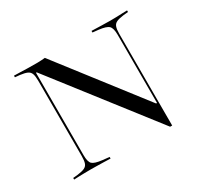

<svg xmlns="http://www.w3.org/2000/svg" viewBox="-125 -737 960 913"><g transform="rotate(-30 355.0 -280.5)"><path d="M566.9 10.5 146.8 -530.6H142.7V-201.6H133.1V-492.7Q133.1 -517.7 128.2 -531Q123.4 -544.4 110.1 -550.4Q96.8 -556.5 71 -559.7L45.2 -562.1V-571Q60.5 -571 78.2 -570.2Q96 -569.4 116.9 -569Q137.9 -568.5 162.1 -568.5H174.2Q186.3 -568.5 196.4 -569.4Q206.5 -570.2 214.5 -571L564.5 -118.5H569.4V-492.7Q569.4 -529 556.9 -541.5Q544.4 -554 502.4 -558.9L471 -562.1V-571Q496.8 -570.2 525.8 -569.4Q554.8 -568.5 573.4 -568.5Q591.9 -568.5 608.5 -569Q625 -569.4 639.5 -570.2Q654 -571 666.1 -571V-562.1L640.3 -559.7Q614.5 -556.5 601.2 -550.4Q587.9 -544.4 583.1 -531Q578.2 -517.7 578.2 -492.7V10.5ZM142.7 -78.2Q142.7 -41.9 154.8 -29.8Q166.9 -17.7 208.1 -12.9L246 -8.9V0Q227.4 -0.8 207.7 -1.2Q187.9 -1.6 169.8 -2Q151.6 -2.4 137.9 -2.4Q119.4 -2.4 102.8 -2Q86.3 -1.6 72.2 -1.2Q58.1 -0.8 46 0V-8.9L71 -11.3Q96.8 -14.5 110.1 -20.6Q123.4 -26.6 128.2 -39.9Q133.1 -53.2 133.1 -78.2V-201.6H142.7Z"/></g></svg>

Font: Playfair 144pt SemiExpanded Light
Style: Regular
Weight: 300
Width: 6
Designer: Claus Eggers Sørensen
Foundry: Claus Eggers Sørensen
Version: Version 2.203